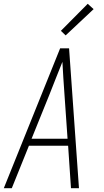

<svg xmlns="http://www.w3.org/2000/svg" viewBox="-24 -989 544 1009"><path d="M-4 0 292 -735H339L391 0H349L334 -223H128L38 0ZM331 -260 315 -490Q312 -534 309 -577.5Q306 -621 304 -664Q287 -621 269.5 -577.5Q252 -534 235 -490L142 -260ZM321 -803 296 -827 437 -969 468 -941Z"/></svg>

Font: Iosevka SS04 Extralight
Style: Italic
Weight: 200
Italic angle: -9°
Monospace: yes
Designer: Belleve Invis
Foundry: Belleve Invis
Version: Version 19.0.0; ttfautohint (v1.8.4)